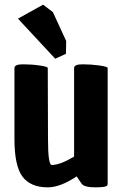

<svg xmlns="http://www.w3.org/2000/svg" viewBox="-20 -788 527 824"><path d="M185 16Q111 16 76.5 -30Q42 -76 42 -192V-496Q42 -512 78.5 -512Q115 -512 150 -507Q185 -502 185 -496L186 -192Q186 -80 202 -80Q238 -80 298 -116V-496Q298 -512 334.5 -512Q371 -512 406.5 -507Q442 -502 442 -496V0Q442 6 440 8Q436 16 388.5 16Q341 16 330 0L309 -31Q239 16 185 16ZM263 -557 217 -536 57 -708 165 -768 207 -736 264 -612Z"/></svg>

Font: Chau Philomene One
Style: Regular
Weight: 400
Designer: Vicente Lamonaca
Foundry: TipoType
Version: Version 1.002